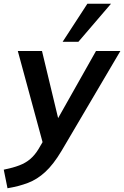

<svg xmlns="http://www.w3.org/2000/svg" viewBox="-57 -777 662 1024"><path d="M-17 227 -37 128Q12 118 46 105Q80 92 104.5 71Q129 50 149 17L170 -19L38 -505H167L253 -147L455 -505H585L271 28Q228 100 184.5 140Q141 180 92 198.5Q43 217 -17 227ZM277 -554 409 -757H535L361 -554Z"/></svg>

Font: Mulish
Style: Bold Italic
Weight: 700
Italic angle: -9°
Designer: Vernon Adams
Foundry: Vernon Adams
Version: Version 3.603; ttfautohint (v1.8.3)